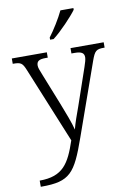

<svg xmlns="http://www.w3.org/2000/svg" viewBox="-106 -830 771 1134"><g transform="rotate(-10 279.0 -263.0)"><path d="M249 -619V-606H270C318 -642 392 -721 417 -756V-766H339C318 -721 278 -657 249 -619ZM44 203V240H50C220 240 253 196 324 -5L478 -440C498 -496 508 -504 554 -504H558V-536H359V-504H378C420 -504 435 -493 435 -468C435 -456 429 -435 421 -412L345 -191C327 -141 311 -98 301 -58C292 -96 264 -169 243 -222L169 -408C155 -442 150 -456 150 -468C150 -493 163 -504 204 -504H217V-536H7V-504H10C56 -504 65 -497 83 -453L269 1C225 132 185 203 44 203Z"/></g></svg>

Font: Noto Serif Devanagari Light
Style: Regular
Weight: 300
Designer: Universal Thirst, Indian Type Foundry and the Monotype Design Team
Foundry: Monotype Imaging Inc.
Version: Version 2.004